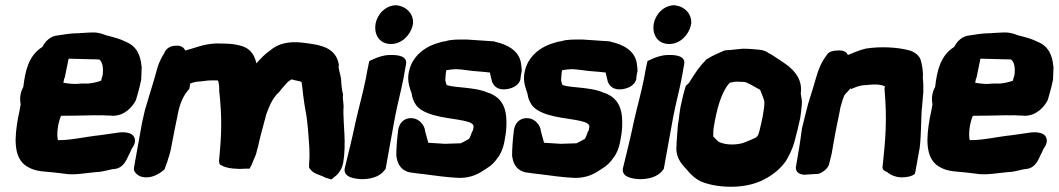

<svg xmlns="http://www.w3.org/2000/svg" viewBox="-20 -672 4042 733"><path d="M69 -340C58 -320 54 -297 59 -274C56 -255 52 -236 48 -218V-217C37 -153 28 -71 82 -37C118 -14 157 -18 199 -12L225 -9C262 -2 311 -12 347 -15C378 -16 399 -26 418 -27C453 -31 464 -65 472 -81C478 -91 483 -107 487 -110C503 -134 495 -156 475 -163C461 -168 443 -168 426 -165C411 -163 391 -160 363 -156C305 -150 250 -136 201 -137C196 -159 200 -199 213 -230H215C243 -230 310 -231 340 -232C349 -232 359 -231 373 -232C381 -231 389 -231 394 -231C398 -231 402 -231 409 -230H413C455 -231 485 -262 499 -290C506 -314 513 -338 518 -363L519 -367C520 -385 520 -401 521 -417V-418L520 -420C517 -461 501 -497 459 -513C440 -523 418 -529 386 -537C375 -541 357 -549 332 -548C312 -548 288 -545 275 -545C248 -545 224 -540 202 -537C173 -535 153 -515 142 -493C87 -459 76 -397 69 -340ZM222 -356 225 -372 227 -375 242 -448 359 -445C369 -437 376 -419 372 -386L371 -382C369 -378 368 -372 366 -364C350 -358 324 -352 307 -353C283 -354 271 -350 256 -352H255C242 -353 233 -354 222 -356Z M492 -35C492 -34 491 -24 491 -23C498 -5 517 6 540 5C567 5 590 -10 608 -25C612 -39 619 -51 623 -70L624 -71C624 -73 631 -93 633 -106C645 -169 647 -179 661 -247C669 -282 681 -309 703 -333L706 -353C714 -356 723 -359 731 -360C753 -361 769 -365 785 -365H811C811 -365 817 -362 817 -327L816 -326L817 -324C828 -224 826 -161 817 -67C815 -56 817 -51 819 -44L827 -40C843 -31 866 -28 882 -28C896 -26 909 -28 914 -28H933L941 -44C944 -51 947 -59 951 -68C954 -74 959 -86 961 -98C964 -107 967 -118 969 -130C977 -165 983 -182 997 -237C1010 -273 1024 -302 1046 -321C1053 -331 1059 -337 1072 -352C1080 -361 1083 -363 1093 -369C1109 -364 1128 -362 1131 -359C1132 -355 1135 -337 1137 -313V-312C1140 -286 1144 -263 1147 -246C1154 -213 1158 -153 1161 -107C1162 -89 1162 -68 1160 -47V-32L1163 -28C1175 -9 1201 -4 1212 1C1220 6 1227 8 1232 9L1245 13L1256 4C1272 -7 1285 -26 1289 -46L1290 -49C1303 -125 1290 -195 1291 -258L1292 -259C1292 -279 1288 -292 1289 -308L1290 -310C1285 -326 1283 -351 1282 -371C1281 -384 1271 -411 1273 -420L1274 -423C1264 -490 1205 -500 1152 -507C1103 -514 1054 -515 1012 -480C993 -467 975 -449 959 -430C953 -457 939 -487 900 -497C871 -506 838 -506 803 -506C757 -504 722 -488 687 -479C677 -503 650 -497 645 -497C633 -496 614 -489 607 -469C598 -455 587 -434 581 -413L565 -357L550 -308C545 -289 539 -272 533 -251L522 -202Z M1296 -29C1290 7 1339 11 1361 12C1389 12 1427 6 1448 -22L1452 -27L1453 -32C1463 -90 1476 -157 1488 -225C1497 -273 1510 -320 1520 -371L1530 -427C1536 -459 1497 -463 1468 -462C1444 -462 1420 -453 1403 -445L1390 -439L1387 -426C1383 -408 1380 -391 1377 -374C1366 -318 1350 -262 1339 -213C1323 -137 1308 -79 1297 -33ZM1414 -582C1407 -543 1426 -504 1473 -504C1514 -504 1546 -538 1555 -573L1557 -584C1559 -614 1537 -647 1493 -652C1453 -652 1421 -619 1414 -582Z M1499 -166C1495 -134 1493 -103 1493 -75L1494 -73V-72C1498 -44 1513 -19 1549 -13H1552C1560 -12 1584 -8 1599 -7C1645 -1 1687 5 1729 7C1761 8 1791 1 1819 -17C1836 -28 1860 -40 1878 -67C1892 -84 1901 -107 1905 -128C1907 -142 1912 -162 1913 -184C1916 -242 1908 -294 1847 -317H1846C1839 -319 1834 -322 1831 -323H1829L1828 -324C1805 -331 1783 -334 1756 -337C1734 -339 1700 -342 1686 -347C1683 -351 1682 -358 1680 -366C1681 -375 1681 -392 1684 -404C1691 -405 1698 -406 1706 -407C1712 -407 1719 -408 1722 -408C1750 -407 1774 -401 1810 -399C1821 -398 1837 -397 1851 -395V-392V-391L1859 -358L1860 -357C1867 -339 1886 -329 1908 -331C1927 -332 1959 -341 1967 -369V-371C1967 -373 1968 -375 1968 -381L1972 -402C1972 -411 1970 -421 1969 -431C1961 -480 1915 -503 1868 -513V-514L1763 -521H1754C1733 -521 1703 -522 1682 -515C1681 -514 1671 -514 1667 -512H1666C1652 -508 1637 -504 1619 -495C1593 -482 1554 -454 1542 -402C1534 -371 1541 -347 1547 -328L1552 -314C1553 -301 1558 -287 1567 -273C1573 -263 1582 -257 1591 -251C1642 -220 1723 -221 1770 -206C1782 -201 1788 -197 1788 -188L1786 -177C1786 -177 1786 -175 1785 -173L1784 -172L1783 -171C1776 -154 1778 -155 1771 -142C1761 -136 1751 -131 1739 -125L1678 -123L1615 -127L1603 -171C1602 -194 1577 -227 1539 -220C1509 -214 1500 -187 1499 -166Z M1941 -166C1937 -134 1935 -103 1935 -75L1936 -73V-72C1940 -44 1955 -19 1991 -13H1994C2002 -12 2026 -8 2041 -7C2087 -1 2129 5 2171 7C2203 8 2233 1 2261 -17C2278 -28 2302 -40 2320 -67C2334 -84 2343 -107 2347 -128C2349 -142 2354 -162 2355 -184C2358 -242 2350 -294 2289 -317H2288C2281 -319 2276 -322 2273 -323H2271L2270 -324C2247 -331 2225 -334 2198 -337C2176 -339 2142 -342 2128 -347C2125 -351 2124 -358 2122 -366C2123 -375 2123 -392 2126 -404C2133 -405 2140 -406 2148 -407C2154 -407 2161 -408 2164 -408C2192 -407 2216 -401 2252 -399C2263 -398 2279 -397 2293 -395V-392V-391L2301 -358L2302 -357C2309 -339 2328 -329 2350 -331C2369 -332 2401 -341 2409 -369V-371C2409 -373 2410 -375 2410 -381L2414 -402C2414 -411 2412 -421 2411 -431C2403 -480 2357 -503 2310 -513V-514L2205 -521H2196C2175 -521 2145 -522 2124 -515C2123 -514 2113 -514 2109 -512H2108C2094 -508 2079 -504 2061 -495C2035 -482 1996 -454 1984 -402C1976 -371 1983 -347 1989 -328L1994 -314C1995 -301 2000 -287 2009 -273C2015 -263 2024 -257 2033 -251C2084 -220 2165 -221 2212 -206C2224 -201 2230 -197 2230 -188L2228 -177C2228 -177 2228 -175 2227 -173L2226 -172L2225 -171C2218 -154 2220 -155 2213 -142C2203 -136 2193 -131 2181 -125L2120 -123L2057 -127L2045 -171C2044 -194 2019 -227 1981 -220C1951 -214 1942 -187 1941 -166Z M2358 -29C2352 7 2401 11 2423 12C2451 12 2489 6 2510 -22L2514 -27L2515 -32C2525 -90 2538 -157 2550 -225C2559 -273 2572 -320 2582 -371L2592 -427C2598 -459 2559 -463 2530 -462C2506 -462 2482 -453 2465 -445L2452 -439L2449 -426C2445 -408 2442 -391 2439 -374C2428 -318 2412 -262 2401 -213C2385 -137 2370 -79 2359 -33ZM2476 -582C2469 -543 2488 -504 2535 -504C2576 -504 2608 -538 2617 -573L2619 -584C2621 -614 2599 -647 2555 -652C2515 -652 2483 -619 2476 -582Z M2578 -264C2575 -247 2573 -231 2571 -213L2568 -195L2563 -127C2563 -121 2563 -116 2562 -106C2562 -64 2587 -41 2604 -22C2618 -5 2637 14 2664 24C2724 46 2826 51 2897 13C2931 -4 2959 -28 2978 -54V-55H2979C2990 -73 3005 -101 3013 -131C3021 -160 3028 -189 3035 -221C3037 -235 3039 -250 3041 -271C3043 -287 3039 -300 3037 -315C3040 -336 3037 -358 3027 -376V-377C3014 -399 2996 -417 2973 -432C2960 -440 2937 -457 2918 -468H2916C2916 -468 2903 -480 2880 -482C2862 -484 2838 -486 2818 -486H2815C2799 -484 2790 -484 2766 -481C2759 -481 2750 -480 2745 -479C2722 -468 2701 -461 2677 -445L2675 -444L2674 -442C2652 -420 2633 -393 2610 -355L2598 -344C2591 -321 2585 -298 2578 -264ZM2705 -187C2708 -203 2710 -218 2714 -234C2728 -299 2749 -339 2766 -356C2769 -357 2773 -358 2776 -358H2778L2779 -359C2788 -361 2800 -360 2822 -359C2833 -358 2865 -338 2882 -329C2888 -313 2897 -293 2898 -285C2899 -271 2896 -251 2892 -229C2888 -209 2884 -190 2879 -171C2872 -145 2871 -149 2827 -130C2798 -117 2749 -117 2723 -131C2719 -134 2711 -143 2703 -151C2703 -161 2703 -175 2705 -187Z M3042 -184C3039 -159 3035 -135 3031 -108L3020 -43C3019 -38 3010 -10 3048 -5H3051L3099 -8H3104C3124 -15 3140 -29 3145 -44V-45C3146 -50 3152 -70 3155 -85L3167 -153C3171 -177 3177 -202 3186 -248L3188 -260C3193 -278 3197 -293 3204 -309C3210 -317 3221 -326 3228 -337L3227 -331C3246 -339 3260 -346 3283 -347C3302 -349 3319 -350 3333 -349C3343 -348 3350 -346 3357 -343C3358 -343 3358 -343 3358 -342L3357 -333V-330C3367 -214 3361 -143 3349 -31C3351 -23 3356 -19 3367 -15C3382 -2 3401 4 3417 5C3436 6 3463 2 3473 -9L3474 -13L3491 -107C3498 -161 3496 -240 3500 -262V-263L3505 -321V-347C3505 -356 3504 -364 3503 -375C3506 -399 3498 -434 3494 -446C3487 -462 3471 -474 3451 -480H3450C3405 -492 3342 -495 3289 -487H3287C3257 -480 3231 -467 3217 -462C3208 -484 3179 -479 3173 -479C3161 -479 3143 -474 3138 -464C3138 -464 3137 -463 3135 -460C3118 -438 3105 -410 3096 -377L3083 -333L3065 -275C3058 -247 3050 -217 3043 -187Z M3550 -340C3539 -320 3535 -297 3540 -274C3537 -255 3533 -236 3529 -218V-217C3518 -153 3509 -71 3563 -37C3599 -14 3638 -18 3680 -12L3706 -9C3743 -2 3792 -12 3828 -15C3859 -16 3880 -26 3899 -27C3934 -31 3945 -65 3953 -81C3959 -91 3964 -107 3968 -110C3984 -134 3976 -156 3956 -163C3942 -168 3924 -168 3907 -165C3892 -163 3872 -160 3844 -156C3786 -150 3731 -136 3682 -137C3677 -159 3681 -199 3694 -230H3696C3724 -230 3791 -231 3821 -232C3830 -232 3840 -231 3854 -232C3862 -231 3870 -231 3875 -231C3879 -231 3883 -231 3890 -230H3894C3936 -231 3966 -262 3980 -290C3987 -314 3994 -338 3999 -363L4000 -367C4001 -385 4001 -401 4002 -417V-418L4001 -420C3998 -461 3982 -497 3940 -513C3921 -523 3899 -529 3867 -537C3856 -541 3838 -549 3813 -548C3793 -548 3769 -545 3756 -545C3729 -545 3705 -540 3683 -537C3654 -535 3634 -515 3623 -493C3568 -459 3557 -397 3550 -340ZM3703 -356 3706 -372 3708 -375 3723 -448 3840 -445C3850 -437 3857 -419 3853 -386L3852 -382C3850 -378 3849 -372 3847 -364C3831 -358 3805 -352 3788 -353C3764 -354 3752 -350 3737 -352H3736C3723 -353 3714 -354 3703 -356Z"/></svg>

Font: Vapor
Style: BlkObl
Weight: 900
Foundry: Cannot Into Space Fonts
Version: Version 0.179